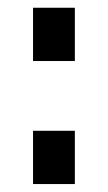

<svg xmlns="http://www.w3.org/2000/svg" viewBox="-20 -463 272 483"><path d="M63.1 -309.5V-443.5H168.3V-309.5ZM63.1 0V-134H168.3V0Z"/></svg>

Font: TitilliumWeb ExtraLight
Style: Regular
Weight: 400
Designer: Mohamed Gaber, Accademia di Belle Arti di Urbino and others
Foundry: Kief Type Foundry, Accademia di Belle Arti di Urbino and others
Version: Version 3.000; ttfautohint (v1.8.2)